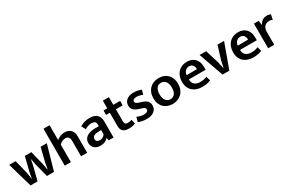

<svg xmlns="http://www.w3.org/2000/svg" viewBox="131 -1954 4791 3206"><g transform="rotate(-30 2526.0 -351.0)"><path d="M10 -475H134L201 -207L219 -89H223L244 -207L311 -475H436L503 -207L524 -89H528L549 -207L615 -475H735L599 0H462L394 -268L373 -383L350 -268L282 0H147Z M925 0H807V-712H925V-426Q955 -451 993.5 -467.5Q1032 -484 1077 -484Q1119 -484 1149.5 -471.5Q1180 -459 1200 -437Q1220 -415 1229.5 -385Q1239 -355 1239 -319V0H1121V-296Q1121 -347 1100.5 -369.5Q1080 -392 1040 -392Q1011 -392 981 -378Q951 -364 925 -339Z M1373 -433Q1417 -457 1462 -470.5Q1507 -484 1561 -484Q1603 -484 1637 -474.5Q1671 -465 1696 -444Q1721 -423 1734.5 -389.5Q1748 -356 1748 -308V0H1655L1643 -50H1640Q1589 10 1495 10Q1420 10 1378 -29.5Q1336 -69 1336 -132Q1336 -172 1353 -201Q1370 -230 1399.5 -249Q1429 -268 1470 -277.5Q1511 -287 1559 -287H1629V-320Q1629 -359 1606 -375.5Q1583 -392 1544 -392Q1516 -392 1484.5 -383Q1453 -374 1415 -352ZM1630 -212 1576 -210Q1510 -208 1484 -187.5Q1458 -167 1458 -138Q1458 -101 1480 -88Q1502 -75 1531 -75Q1560 -75 1586.5 -89.5Q1613 -104 1630 -130Z M2148 -389H2017V-151Q2017 -117 2033.5 -104.5Q2050 -92 2076 -92Q2096 -92 2118 -96Q2140 -100 2155 -107L2173 -23Q2154 -15 2121.5 -7.5Q2089 0 2052 0Q1971 0 1935.5 -33Q1900 -66 1900 -132V-389H1828V-475H1900V-623H2017V-475H2148Z M2532 -369Q2473 -397 2417 -397Q2380 -397 2360.5 -384Q2341 -371 2341 -348Q2341 -329 2357 -315.5Q2373 -302 2421 -288L2451 -279Q2515 -260 2547.5 -227Q2580 -194 2580 -140Q2580 -71 2528 -30.5Q2476 10 2386 10Q2289 10 2225 -22L2251 -110Q2280 -96 2312.5 -87Q2345 -78 2380 -78Q2463 -78 2463 -131Q2463 -155 2443.5 -167Q2424 -179 2377 -193L2346 -203Q2284 -223 2254.5 -255.5Q2225 -288 2225 -341Q2225 -372 2238 -398.5Q2251 -425 2274.5 -444Q2298 -463 2331.5 -473.5Q2365 -484 2406 -484Q2447 -484 2485.5 -476.5Q2524 -469 2557 -454Z M3130 -241Q3130 -182 3111.5 -135Q3093 -88 3060 -56Q3027 -24 2983 -7Q2939 10 2888 10Q2837 10 2793.5 -6Q2750 -22 2718 -52.5Q2686 -83 2668 -128Q2650 -173 2650 -231Q2650 -291 2668.5 -338.5Q2687 -386 2720 -418Q2753 -450 2797 -467Q2841 -484 2892 -484Q2943 -484 2986.5 -468.5Q3030 -453 3062 -422Q3094 -391 3112 -346Q3130 -301 3130 -241ZM3008 -236Q3008 -279 2998 -309.5Q2988 -340 2971.5 -359Q2955 -378 2933.5 -387Q2912 -396 2889 -396Q2866 -396 2845 -388.5Q2824 -381 2808 -362.5Q2792 -344 2782 -313Q2772 -282 2772 -236Q2772 -194 2782 -164.5Q2792 -135 2808.5 -115.5Q2825 -96 2846.5 -87Q2868 -78 2891 -78Q2913 -78 2934.5 -86Q2956 -94 2972 -112Q2988 -130 2998 -160.5Q3008 -191 3008 -236Z M3645 -211H3322V-207Q3322 -142 3362.5 -110Q3403 -78 3469 -78Q3508 -78 3538.5 -85Q3569 -92 3597 -104L3620 -21Q3591 -8 3551 1Q3511 10 3458 10Q3405 10 3358.5 -4Q3312 -18 3277 -48Q3242 -78 3221.5 -124Q3201 -170 3201 -234Q3201 -290 3218 -336Q3235 -382 3266 -415Q3297 -448 3341 -466Q3385 -484 3438 -484Q3533 -484 3589 -426Q3645 -368 3645 -265ZM3524 -293Q3524 -314 3519 -333.5Q3514 -353 3503 -368Q3492 -383 3474.5 -391.5Q3457 -400 3433 -400Q3388 -400 3359 -370Q3330 -340 3324 -291Z M4026 -475H4152L3980 0H3849L3681 -475H3807L3889 -208L3915 -88H3919L3944 -208Z M4631 -211H4308V-207Q4308 -142 4348.5 -110Q4389 -78 4455 -78Q4494 -78 4524.5 -85Q4555 -92 4583 -104L4606 -21Q4577 -8 4537 1Q4497 10 4444 10Q4391 10 4344.5 -4Q4298 -18 4263 -48Q4228 -78 4207.5 -124Q4187 -170 4187 -234Q4187 -290 4204 -336Q4221 -382 4252 -415Q4283 -448 4327 -466Q4371 -484 4424 -484Q4519 -484 4575 -426Q4631 -368 4631 -265ZM4510 -293Q4510 -314 4505 -333.5Q4500 -353 4489 -368Q4478 -383 4460.5 -391.5Q4443 -400 4419 -400Q4374 -400 4345 -370Q4316 -340 4310 -291Z M4728 0V-475H4819L4834 -386Q4851 -427 4888 -455.5Q4925 -484 4980 -484Q5004 -484 5022 -479Q5040 -474 5052 -468L5032 -372Q5021 -378 5005 -382.5Q4989 -387 4966 -387Q4915 -387 4880 -352Q4845 -317 4845 -241V0Z"/></g></svg>

Font: Mukta Vaani SemiBold
Style: Regular
Weight: 600
Designer: Noopur Datye, Girish Dalvi, Yashodeep Gholap, Pallavi Karambelkar
Foundry: Ek Type
Version: Version 2.538;PS 1.000;hotconv 16.6.51;makeotf.lib2.5.65220;